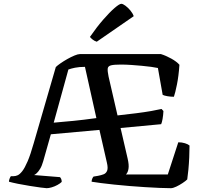

<svg xmlns="http://www.w3.org/2000/svg" viewBox="-20 -988 1055 1008"><path d="M225 0Q218 0 193 -3.5Q168 -7 136 -12Q104 -17 74.5 -23Q45 -29 27 -34Q27 -42 30.5 -50.5Q34 -59 37 -63H51Q62 -63 73 -68Q84 -73 97 -89.5Q110 -106 125 -141Q140 -176 157 -236L273 -636Q281 -644 297.5 -655.5Q314 -667 333.5 -678Q353 -689 371 -696.5Q389 -704 399 -704H825Q851 -696 879 -680.5Q907 -665 922 -648Q918 -589 909 -544.5Q900 -500 893 -480Q875 -480 858.5 -483Q842 -486 834 -490L809 -631Q796 -634 774 -637Q752 -640 725 -642.5Q698 -645 669.5 -647Q641 -649 614 -649Q579 -649 563 -645Q547 -641 545.5 -628Q544 -615 550 -586L597 -382Q651 -388 695 -393.5Q739 -399 773 -405Q807 -411 828 -416L838 -405Q837 -383 833.5 -363.5Q830 -344 826 -336L613 -316L650 -156Q658 -122 654.5 -101.5Q651 -81 641 -72H861L916 -241Q935 -241 951 -236Q967 -231 975 -224Q975 -196 973.5 -162Q972 -128 969 -97Q966 -66 963 -46Q955 -38 938.5 -27Q922 -16 905 -8Q888 0 877 0Q853 0 818 -1.5Q783 -3 742 -5.5Q701 -8 659 -11.5Q617 -15 578.5 -19Q540 -23 509.5 -27Q479 -31 461 -34Q461 -43 464.5 -50.5Q468 -58 471 -61L495 -65Q511 -68 524 -73Q537 -78 542.5 -92Q548 -106 541 -135L502 -306L247 -283L207 -142Q200 -117 190.5 -101.5Q181 -86 172.5 -78.5Q164 -71 159 -69L295 -58Q298 -55 301 -49Q304 -43 304 -33Q296 -25 281.5 -17Q267 -9 251.5 -4.5Q236 0 225 0ZM262 -344Q291 -347 316 -349Q341 -351 366 -353.5Q391 -356 420 -359.5Q449 -363 486 -368L426 -637Q396 -637 374 -632.5Q352 -628 339 -623ZM488 -769Q475 -773 465.5 -781Q456 -789 452 -794Q488 -846 522 -885Q556 -924 581.5 -946Q607 -968 617 -968Q625 -968 638.5 -958Q652 -948 664.5 -933Q677 -918 682 -903Z"/></svg>

Font: Texturina Medium
Style: Regular
Weight: 500
Designer: Guillermo Torres Carreño
Foundry: Omnibus-Type
Version: Version 1.003